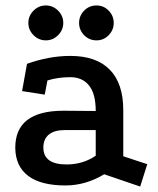

<svg xmlns="http://www.w3.org/2000/svg" viewBox="-20 -663 581 704"><path d="M362 -24Q294 17 220 17Q130 17 83.5 -18Q37 -53 36 -120Q35 -257 213 -257L331 -256Q331 -319 306.5 -349.5Q282 -380 238 -380Q215 -380 194 -377Q173 -374 154 -368L144 -316L61 -329L79 -429Q118 -443 158 -450.5Q198 -458 238 -458Q333 -458 382.5 -407.5Q432 -357 432 -259V-90L520 -61L494 21ZM216 -186Q179 -186 159 -169.5Q139 -153 139 -122Q139 -60 224 -60Q284 -60 331 -92V-186ZM334 -643Q360 -643 378.5 -624Q397 -605 397 -579Q397 -553 378.5 -534Q360 -515 334 -515Q307 -515 288.5 -534Q270 -553 270 -579Q270 -605 288.5 -624Q307 -643 334 -643ZM148 -643Q174 -643 193 -624Q212 -605 212 -579Q212 -553 193 -534Q174 -515 148 -515Q122 -515 103 -534Q84 -553 84 -579Q84 -605 103 -624Q122 -643 148 -643Z"/></svg>

Font: Podkova SemiBold
Style: Regular
Weight: 600
Designer: Ilya Yudin
Foundry: Cyreal (www.cyreal.org)
Version: Version 2.103